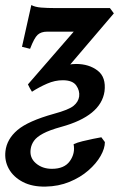

<svg xmlns="http://www.w3.org/2000/svg" viewBox="-48 -478 465 743"><path d="M392.6 -426.3 213.9 -216.8 75.7 -123 60.1 -151.4 237.3 -355.5H134.3Q111.3 -355.5 97.9 -343.5Q84.5 -331.5 68.4 -289.1L37.1 -296.9L73.2 -458.5Q87.4 -450.7 111.3 -448.7Q135.3 -446.8 163.1 -446.8H377.4ZM356.4 -124Q342.3 -29.3 189.9 12.7Q143.6 25.4 118.7 38.8Q93.8 52.2 83.5 66.9Q73.2 81.5 70.8 98.1Q65.4 131.8 90.6 153.6Q115.7 175.3 152.8 175.3Q201.2 175.3 222.4 145.3Q243.7 115.2 236.8 80.1Q250 73.7 271 68.6Q292 63.5 312.3 59.3Q332.5 55.2 344.2 53.2L357.9 71.8Q357.9 96.2 341.3 125.5Q324.7 154.8 293.9 181.6Q263.2 208.5 220.9 225.8Q178.7 243.2 128.4 244.1Q76.7 245.1 40.3 226.1Q3.9 207 -13.7 175.5Q-31.2 144 -26.9 106.9Q-21.5 60.1 19.8 25.1Q61 -9.8 160.6 -37.6Q218.3 -53.2 236.8 -68.6Q255.4 -84 258.3 -104.5Q261.2 -127 247.1 -147.2Q232.9 -167.5 194.8 -167.5Q164.6 -167.5 134.3 -154.3Q104 -141.1 75.7 -123Q73.7 -125.5 67.6 -136.5Q61.5 -147.5 60.1 -151.4Q83.5 -168 116 -186.3Q148.4 -204.6 182.9 -217.5Q217.3 -230.5 246.1 -230.5Q296.4 -230.5 329.8 -204.8Q363.3 -179.2 356.4 -124Z"/></svg>

Font: Gentium Plus
Style: Bold Italic
Weight: 700
Italic angle: -8°
Designer: Victor Gaultney, Annie Olsen, Iska Routamaa, Becca Hirsbrunner
Foundry: SIL International
Version: Version 6.101